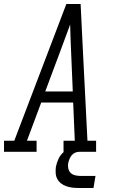

<svg xmlns="http://www.w3.org/2000/svg" viewBox="-50 -755 570 955"><path d="M-30 0V-55H21L280 -735H351L363 -490L385 -55H428V0H266V-55H322L314 -245H155L84 -55H132V0ZM175 -300H312L304 -490Q302 -526 301 -562Q300 -598 299 -633Q286 -597 272.5 -561.5Q259 -526 246 -490ZM340 180Q324 180 308.5 178Q293 176 279 171Q265 166 253.5 157Q242 148 235 135Q228 122 227 106.5Q226 91 228 75Q232 54 241.5 34Q251 14 268.5 -0.5Q286 -15 307.5 -21.5Q329 -28 349 -28L345 0Q334 0 323.5 4.5Q313 9 306 18Q299 27 295 37.5Q291 48 289 58Q287 71 290 84Q293 97 302 105.5Q311 114 324 117Q337 120 350 120H425L415 180Z"/></svg>

Font: Iosevka Slab Light
Style: Italic
Weight: 300
Italic angle: -9°
Monospace: yes
Designer: Belleve Invis
Foundry: Belleve Invis
Version: Version 11.1.1; ttfautohint (v1.8.3)